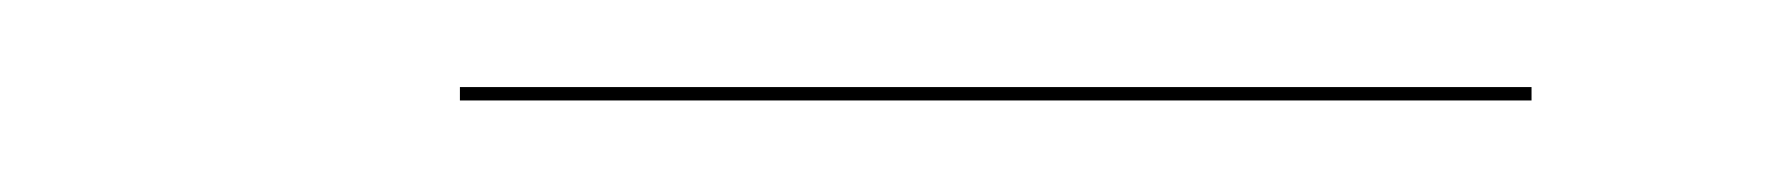

<svg xmlns="http://www.w3.org/2000/svg" viewBox="-20 -296 400 43"><path d="M83 -276.5H323V-273.5H83Z"/></svg>

Font: Bodoni* 72pt Fatface
Style: Italic
Weight: 900
Italic angle: -13°
Version: Version 2.3